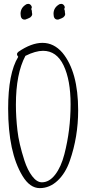

<svg xmlns="http://www.w3.org/2000/svg" viewBox="-20 -962 439 990"><path d="M107 -861Q115 -861 119 -865V-864Q126 -868 128 -868Q137 -871 142.5 -879Q148 -887 145 -895Q145 -909 141 -916Q147 -924 141 -933Q135 -942 126 -942Q120 -942 118 -941Q86 -924 86 -891Q86 -861 107 -861ZM277 -861Q285 -861 289 -865Q287 -863 291 -865Q292 -866 293 -866Q294 -866 296 -867L298 -868Q307 -871 312.5 -879Q318 -887 315 -895Q315 -909 311 -916Q317 -924 311 -933Q305 -942 296 -942Q290 -942 288 -941Q256 -924 256 -891Q256 -861 277 -861ZM106 -134Q77 -224 70 -289Q62 -358 62 -422Q62 -582 111 -674Q163 -700 202 -700Q272 -700 308 -624.5Q344 -549 344 -424Q344 -291 312 -167Q295 -101 264.5 -61.5Q234 -22 196 -22Q170 -22 146 -53.5Q122 -85 106 -134ZM74 -669Q22 -584 22 -402Q22 -177 96 -55Q134 8 185 8Q236 8 277 -30.5Q318 -69 340 -133Q383 -256 383 -393Q383 -592 302 -690Q258 -741 199 -741Q142 -741 75 -695Q61 -684 74 -669Z"/></svg>

Font: Neythal
Style: Regular
Weight: 400
Designer: Tharique Azeez
Foundry: Tharique Azeez
Version: Version 0.44